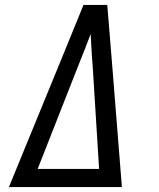

<svg xmlns="http://www.w3.org/2000/svg" viewBox="-20 -755 640 775"><path d="M16 0 217 -490 317 -735H413L433 -490L472 0ZM132 -73H380L354 -490Q351 -522 349.5 -554Q348 -586 346 -618Q334 -586 321.5 -554Q309 -522 296 -490Z"/></svg>

Font: Iosevka Plex Etoile
Style: Italic
Weight: 400
Italic angle: -9°
Designer: Belleve Invis
Foundry: Belleve Invis
Version: Version 25.1.1; ttfautohint (v1.8.4)